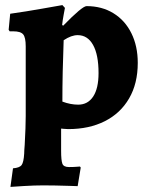

<svg xmlns="http://www.w3.org/2000/svg" viewBox="-20 -498 582 754"><path d="M31 163Q57 161 65 150Q73 139 75 105Q75 95 77 71Q81 -1 81 -42V-316Q81 -351 71 -363Q61 -375 32 -375H18L14 -381L20 -444Q84 -453 145.5 -464Q207 -475 225 -478L235 -467Q234 -461 230 -440Q226 -419 224 -400L228 -397Q303 -474 320 -474Q380 -474 425.5 -446Q471 -418 496 -367.5Q521 -317 521 -251Q521 -170 487 -111.5Q453 -53 391.5 -22Q330 9 248 9Q239 9 231 8Q223 7 220 7V94Q220 132 225 145Q230 158 251 158Q269 158 280 157Q291 156 294 156L297 160L285 233L255 232Q193 230 150 230Q116 230 74.5 232.5Q33 235 21 236ZM367 -211Q367 -283 345.5 -321.5Q324 -360 285 -360Q260 -360 230 -340Q225 -212 225 -99Q257 -87 287 -87Q325 -87 346 -119Q367 -151 367 -211Z"/></svg>

Font: Alegreya ExtraBold
Style: Regular
Weight: 800
Designer: Juan Pablo del Peral
Foundry: Huerta Tipografica
Version: Version 2.007; ttfautohint (v1.6)